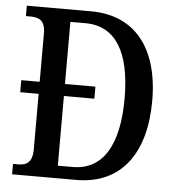

<svg xmlns="http://www.w3.org/2000/svg" viewBox="-52 -762 742 810"><g transform="rotate(5 319.5 -357.0)"><path d="M29 0H301C493 0 591 -141 591 -360C591 -587 484 -714 301 -714H29V-670H48C84 -670 111 -659 111 -604V-399H33V-348H111V-113C111 -57 86 -44 51 -44H29ZM281 -53H218V-348H347V-399H218V-662H282C409 -662 474 -557 474 -360C474 -163 409 -53 281 -53Z"/></g></svg>

Font: Noto Serif Myanmar Condensed Medium
Style: Regular
Weight: 500
Width: 3
Designer: Ben Mitchell and the Monotype Design Team
Foundry: Monotype Imaging Inc.
Version: Version 2.106